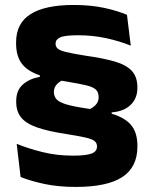

<svg xmlns="http://www.w3.org/2000/svg" viewBox="-20 -674 607 758"><path d="M319.1 -235.8Q344 -246 356.7 -258.8Q369.4 -271.6 369.4 -288.7V-290.4Q369.4 -310.3 358.1 -320.6Q346.9 -330.9 319.8 -337.3Q292.8 -343.8 246.1 -351.4Q172.7 -362.8 128.2 -379.8Q83.7 -396.8 63.6 -426.2Q43.5 -455.6 43.5 -503.2V-506.7Q43.5 -582.4 100.9 -618.4Q158.3 -654.4 270.9 -654.4Q337.3 -654.4 390.7 -643Q444.2 -631.5 481.3 -615.4L496.3 -493.7Q453.1 -511.5 399.6 -523.2Q346.2 -534.8 288.4 -534.8Q234.8 -534.8 217.1 -526.2Q199.4 -517.7 199.4 -502.3V-501.5Q199.4 -490.1 207.5 -482.5Q215.5 -474.8 240.7 -468.6Q265.9 -462.4 317.9 -454.1Q389.2 -444.1 434.2 -430.8Q479.1 -417.4 500.8 -393.7Q522.4 -369.9 522.4 -329V-326.8Q522.4 -285.7 495.7 -259.9Q469 -234.1 420.9 -230.3V-200ZM246.8 -366.5Q218 -355.3 205.4 -342.3Q192.8 -329.2 192.8 -311.8V-310.8Q192.8 -294.2 202.5 -282.8Q212.2 -271.5 238.1 -263.1Q264.1 -254.7 313.8 -247.1Q387.3 -237.1 433.3 -221.1Q479.2 -205 500.9 -176.1Q522.5 -147.2 522.5 -97.9V-95.6Q522.5 -14.1 462.8 25Q403.1 64 278.9 64Q210.8 64 155.5 52.3Q100.3 40.5 61.3 24.7L45.9 -106.2Q90.2 -88 147.3 -73.7Q204.4 -59.5 267.7 -59.5Q318.9 -59.5 340.9 -67.6Q362.9 -75.8 362.9 -95.2V-96.3Q362.9 -110.2 352.3 -117.9Q341.8 -125.5 316 -131.4Q290.2 -137.2 243.7 -144.5Q170.3 -155.6 126.5 -170.9Q82.7 -186.2 63.3 -210.3Q44 -234.4 44 -271.3V-274.9Q44 -317.4 70.5 -340.6Q96.9 -363.8 137.1 -370.2V-394Z"/></svg>

Font: Anek Gurmukhi Medium SemiExpanded
Style: Regular
Weight: 500
Width: 6
Version: Version 1.003